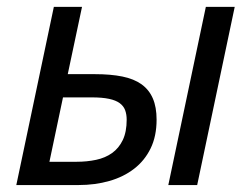

<svg xmlns="http://www.w3.org/2000/svg" viewBox="-20 -532 722 552"><path d="M174.8 -318.8H252.9Q298.3 -318.8 331.8 -312Q365.2 -305.2 387 -289.6Q408.7 -273.9 419.4 -249Q430.2 -224.1 430.2 -188Q430.2 -140.6 413.1 -105.5Q396 -70.3 365.7 -46.9Q335.4 -23.4 294.4 -11.7Q253.4 0 206.1 0H26.9L134.8 -512.2H215.8ZM200.2 -66.9Q230 -66.9 256.3 -72.5Q282.7 -78.1 302.2 -92Q321.8 -106 333 -129.4Q344.2 -152.8 344.2 -188Q344.2 -203.1 339.8 -215.1Q335.4 -227.1 324.2 -235.4Q313 -243.7 293.5 -247.8Q273.9 -252 244.1 -252H161.1L122.1 -66.9ZM463.9 0 571.8 -512.2H654.8L546.9 0Z"/></svg>

Font: Lorenzo Sans
Style: Italic
Weight: 400
Italic angle: -12°
Foundry: Intel Corporation
Version: Version 1.00; ttfautohint (v1.5)